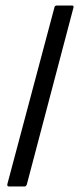

<svg xmlns="http://www.w3.org/2000/svg" viewBox="-20 -675 293 695"><path d="M13 0Q4 0 7 -10L177 -648Q178 -655 186 -655H241Q249 -655 245 -644L77 -7Q74 0 69 0Z"/></svg>

Font: Sofia Sans Extra Condensed Medium
Style: Regular
Weight: 500
Version: Version 4.100